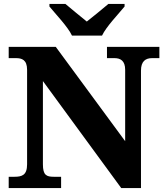

<svg xmlns="http://www.w3.org/2000/svg" viewBox="-20 -951 838 971"><path d="M344 -771H496C517 -816 579 -880 610 -918V-931H528C504 -910 449 -866 419 -842C389 -866 336 -910 311 -931H230V-918C261 -880 323 -816 344 -771ZM24 0H289V-57H252C215 -57 197 -65 197 -120V-541L593 0H693V-594C693 -641 716 -657 749 -657H786V-714H521V-657H559C589 -657 613 -644 613 -598V-237L262 -714H24V-657H61C90 -657 117 -649 117 -598V-120C117 -65 91 -57 53 -57H24Z"/></svg>

Font: Noto Serif Myanmar ExtraBold
Style: Regular
Weight: 800
Designer: Ben Mitchell and the Monotype Design Team
Foundry: Monotype Imaging Inc.
Version: Version 2.106